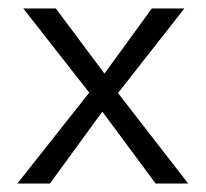

<svg xmlns="http://www.w3.org/2000/svg" viewBox="-20 -434 486 454"><path d="M191 -215 35 -414H112L227 -260L339 -414H416L259 -214L425 0H348L222 -170L98 0H21Z"/></svg>

Font: Ysabeau Infant
Style: Regular
Weight: 400
Designer: Christian Thalmann (Catharsis Fonts)
Version: Version 0.003